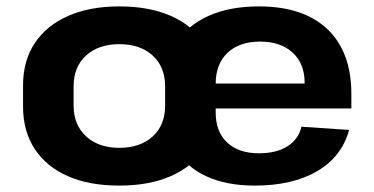

<svg xmlns="http://www.w3.org/2000/svg" viewBox="-20 -570 1169 600"><path d="M353 10Q259 10 192 -19.5Q125 -49 88.5 -104.5Q52 -160 52 -237V-303Q52 -380 88.5 -435Q125 -490 192.5 -520Q260 -550 353 -550Q446 -550 513.5 -520.5Q581 -491 617.5 -435.5Q654 -380 654 -303V-237Q654 -160 617.5 -104.5Q581 -49 513.5 -19.5Q446 10 353 10ZM353 -108Q418 -108 457 -143.5Q496 -179 496 -240V-300Q496 -361 457 -396.5Q418 -432 353 -432Q288 -432 249 -396.5Q210 -361 210 -300V-240Q210 -180 249 -144Q288 -108 353 -108ZM776 10Q688 10 625 -19Q562 -48 529 -103.5Q496 -159 496 -237V-303Q496 -380 531 -435.5Q566 -491 632 -520.5Q698 -550 789 -550Q928 -550 1003 -479Q1078 -408 1078 -276V-231H625V-309H954L932 -279V-311Q932 -371 894.5 -405.5Q857 -440 793 -440Q728 -440 691 -405Q654 -370 654 -308V-219Q654 -158 690 -124.5Q726 -91 789 -91Q844 -91 878.5 -113Q913 -135 922 -174L1071 -164Q1048 -80 971 -35Q894 10 776 10Z"/></svg>

Font: Pathway Extreme
Style: Bold
Weight: 700
Designer: Eduardo Rodriguez Tunni
Foundry: Eduardo Rodriguez Tunni
Version: Version 1.001;gftools[0.9.26]